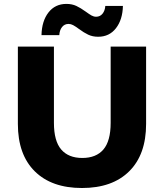

<svg xmlns="http://www.w3.org/2000/svg" viewBox="-20 -935 827 968"><path d="M70.1 -310.1V-700H251.9V-315.8Q251.9 -224.1 288.6 -181.3Q325.3 -138.6 395 -138.6Q464.7 -138.6 501.3 -181.3Q537.9 -224.1 537.9 -315.8V-700H716.6V-310.1Q716.6 -155.8 631.4 -71.4Q546.3 12.9 393.3 12.9Q240.3 12.9 155.2 -71.4Q70.1 -155.8 70.1 -310.1ZM378.1 -788.9Q360.2 -802.2 348.6 -808.3Q337 -814.4 325.7 -814.4Q305.3 -814.4 292.9 -798.8Q280.4 -783.1 278.9 -757.9H189.2Q190.8 -829 224.4 -872.2Q258 -915.3 314.8 -915.3Q342.9 -915.3 364.8 -905.1Q386.7 -894.9 412.6 -876.1Q430 -863.3 441.4 -856.9Q452.8 -850.6 464.6 -850.6Q484.4 -850.6 496.9 -865.9Q509.3 -881.3 510.9 -905H599.7Q598.1 -836 564.7 -792.8Q531.3 -749.7 475 -749.7Q446.9 -749.7 424.8 -760.1Q402.7 -770.6 378.1 -788.9Z"/></svg>

Font: iiserrat Thin
Style: Regular
Weight: 100
Designer: Akira Ohta
Foundry: Akira Ohta
Version: Version 1.200;Glyphs 3.3.1 (3343)